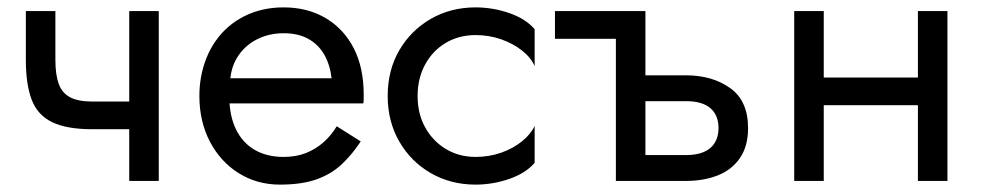

<svg xmlns="http://www.w3.org/2000/svg" viewBox="-20 -490 2661 520"><path d="M230 -140H387V-215H230ZM330 -460V0H410V-460ZM130 -460H50V-328Q50 -261 66 -219.5Q82 -178 121.5 -159Q161 -140 230 -140V-215Q192 -215 170 -226.5Q148 -238 139 -263Q130 -288 130 -328Z M571 -210H964Q965 -216 965 -222Q965 -228 965 -234Q965 -307 938 -359.5Q911 -412 862 -441Q813 -470 748 -470Q689 -470 641.5 -446Q594 -422 564 -379Q534 -336 524 -279Q522 -267 521 -255Q520 -243 520 -230Q520 -161 548.5 -106.5Q577 -52 626.5 -21Q676 10 738 10Q798 10 838 -4.5Q878 -19 906 -45.5Q934 -72 957 -107L892 -148Q877 -123 856 -104.5Q835 -86 808.5 -75.5Q782 -65 748 -65Q703 -65 670 -84Q637 -103 619 -140Q601 -177 601 -230L603 -260Q603 -303 622.5 -334.5Q642 -366 675 -383Q708 -400 748 -400Q788 -400 815.5 -384.5Q843 -369 858.5 -341.5Q874 -314 878 -278H571Z M1111 -230Q1111 -278 1131.5 -315.5Q1152 -353 1187.5 -374Q1223 -395 1268 -395Q1305 -395 1337.5 -383.5Q1370 -372 1394 -353Q1418 -334 1428 -311V-411Q1404 -439 1359.5 -454.5Q1315 -470 1268 -470Q1201 -470 1147 -439Q1093 -408 1061.5 -354Q1030 -300 1030 -230Q1030 -161 1061.5 -106.5Q1093 -52 1147 -21Q1201 10 1268 10Q1315 10 1359.5 -5.5Q1404 -21 1428 -49V-149Q1418 -127 1394 -107.5Q1370 -88 1337.5 -76.5Q1305 -65 1268 -65Q1223 -65 1187.5 -86.5Q1152 -108 1131.5 -145Q1111 -182 1111 -230Z M1695 -216H1838Q1882 -216 1904 -197Q1926 -178 1926 -143Q1926 -120 1916 -103.5Q1906 -87 1886.5 -78.5Q1867 -70 1838 -70H1695V0H1838Q1886 0 1924 -15Q1962 -30 1984 -62Q2006 -94 2006 -143Q2006 -217 1957.5 -251.5Q1909 -286 1838 -286H1695ZM1648 -385V0H1728V-460H1483V-385Z M2178 -205H2518V-280H2178ZM2466 -460V0H2546V-460ZM2131 -460V0H2211V-460Z"/></svg>

Font: Glinicke Jost Regular
Style: Regular
Weight: 400
Version: Version 3.710